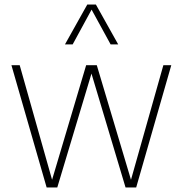

<svg xmlns="http://www.w3.org/2000/svg" viewBox="-20 -828 807 848"><path d="M186 0 30.5 -540H67L210 -34L360.5 -540H407.5L558.5 -34L701.5 -540H736.5L581.5 0H534.5L384 -503L233 0ZM267 -632 365.5 -808H403.5L502 -632H468.5L384.5 -785.5L301 -632Z"/></svg>

Font: Encode Sans Semi Condensed Thin
Style: Regular
Weight: 100
Width: 4
Designer: Multiple Designers
Foundry: Impallari Type
Version: Version 3.000; ttfautohint (v1.8.3) -l 8 -r 50 -G 200 -x 14 